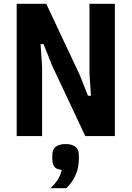

<svg xmlns="http://www.w3.org/2000/svg" viewBox="-20 -718 694 1013"><path d="M430 0 254 -374 210 -485H194L202 -368V0H68V-698H224L400 -324L444 -213H460L452 -330V-698H586V0ZM326 42Q359 42 377.5 56Q396 70 396 100V120Q396 169 377 209.5Q358 250 329 275H246Q270 253 284.5 230Q299 207 306 178Q278 176 267 162Q256 148 256 120V100Q256 70 274.5 56Q293 42 326 42Z"/></svg>

Font: IBM Plex Sans Condensed
Style: Bold
Weight: 700
Width: 3
Designer: Mike Abbink, Paul van der Laan, Pieter van Rosmalen
Foundry: Bold Monday
Version: Version 3.201